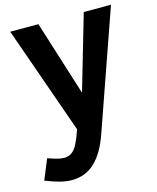

<svg xmlns="http://www.w3.org/2000/svg" viewBox="-151 -652 803 981"><g transform="rotate(-15 250.0 -162.0)"><path d="M531 -569 312 56Q280 149 230 197Q180 245 107 245Q77 245 43 236Q9 227 -31 211L13 104Q40 114 61 119.5Q82 125 98 125Q122 125 139 112.5Q156 100 170 72.5Q184 45 199 1L-2 -569H147L295 -99H250L387 -569Z"/></g></svg>

Font: Yaldevi
Style: Bold
Weight: 700
Designer: Sol Matas, Rajitha Manaperi, Kosala Senevirathne
Foundry: Mooniak
Version: Version 1.100